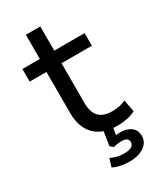

<svg xmlns="http://www.w3.org/2000/svg" viewBox="-209 -721 853 1003"><g transform="rotate(-30 217.0 -219.5)"><path d="M304 9Q214 9 167.5 -38.5Q121 -86 121 -173V-420H20V-496H125V-642H212V-496H395V-420H212V-181Q212 -124 238 -97Q264 -70 316 -70Q339 -70 359.5 -74Q380 -78 399 -87L413 -15Q392 -3 362.5 3Q333 9 304 9ZM263 203Q237 203 210.5 197.5Q184 192 166 182L181 134Q200 142 218.5 147Q237 152 263 152Q289 152 304.5 143.5Q320 135 320 117Q320 103 309.5 96Q299 89 280 89Q271 89 257.5 90.5Q244 92 230 96L212 80L227 -14H281L268 65L243 54Q255 50 269.5 48Q284 46 298 46Q322 46 341.5 53.5Q361 61 373.5 77Q386 93 386 118Q386 145 370 164Q354 183 326.5 193Q299 203 263 203Z"/></g></svg>

Font: Nunito Sans 7pt
Style: Regular
Weight: 400
Designer: Vernon Adams
Foundry: Vernon Adams
Version: Version 3.101;gftools[0.9.27]